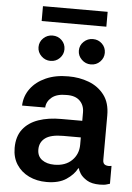

<svg xmlns="http://www.w3.org/2000/svg" viewBox="-61 -954 696 1010"><g transform="rotate(5 287.5 -449.0)"><path d="M223.4 10.7Q171.5 10.7 130.1 -9.2Q88.8 -29.1 64.8 -65.9Q40.8 -102.6 40.8 -153.4Q40.8 -214.1 70.3 -252.3Q99.8 -290.5 152.2 -308.6Q204.5 -326.7 273.1 -326.3H382.8V-370.7Q382.8 -408.7 358.8 -432Q334.9 -455.3 289.8 -454.5Q237.6 -455.3 210.8 -432.9Q183.9 -410.5 182.5 -378.9L60.4 -378.6Q62.1 -428.6 91.1 -468Q120 -507.5 171.2 -530.4Q222.3 -553.3 289.8 -552.9Q347.7 -553.3 398.3 -534.1Q448.9 -514.9 480.3 -473.5Q511.7 -432.2 511.4 -365.4L511 -130.7Q511 -110.1 525.2 -104.8Q539.4 -99.4 554.7 -103.3H556.8V-9.2Q554.3 -9.2 541.4 -4.6Q528.4 0 503.2 0Q460.6 0 435.4 -15.4Q410.2 -30.9 399 -48.8Q387.8 -66.8 387.8 -74.6V-75.3H383.5Q366.5 -41.9 327.1 -15.6Q287.6 10.7 223.4 10.7ZM256.4 -83.5Q314.6 -83.5 348.7 -116.8Q382.8 -150.2 382.8 -200.3V-238.6H289.8Q224.8 -238.6 195.3 -216.6Q165.8 -194.6 165.8 -155.9Q165.8 -120.4 191.1 -101.9Q216.3 -83.5 256.4 -83.5ZM188.6 -625.7Q160.5 -625.7 140.1 -645.6Q119.7 -665.5 119.7 -692.5Q119.7 -720.9 140.1 -740.2Q160.5 -759.6 188.6 -759.6Q217.3 -759.6 237 -740.2Q256.7 -720.9 256.7 -692.5Q256.7 -665.5 237 -645.6Q217.3 -625.7 188.6 -625.7ZM401.6 -625.7Q373.6 -625.7 353.2 -645.6Q332.7 -665.5 332.7 -692.5Q332.7 -720.9 353.2 -740.2Q373.6 -759.6 401.6 -759.6Q430.4 -759.6 450.1 -740.2Q469.8 -720.9 469.8 -692.5Q469.8 -665.5 450.1 -645.6Q430.4 -625.7 401.6 -625.7ZM465.9 -909.1V-830.6H124.3V-909.1Z"/></g></svg>

Font: Inter Zeller Semi Bold
Style: Regular
Weight: 600
Designer: Rasmus Andersson; Joe Bland
Foundry: zeller
Version: Version 3.015;git-dec3a8cb1